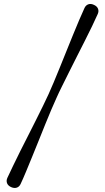

<svg xmlns="http://www.w3.org/2000/svg" viewBox="-20 -787 523 960"><path d="M262.5 -297.5Q251 -273 236.8 -239.2Q222.5 -205.5 206.5 -166Q190.5 -126.5 174 -85.2Q157.5 -44 141 -3.8Q124.5 36.5 110 71.5Q95.5 106.5 83 133Q76.5 147 63.8 151.2Q51 155.5 35.5 148.5Q20 141.5 15.2 128.8Q10.5 116 17 102Q29 76 45.5 41.8Q62 7.5 81.2 -31Q100.5 -69.5 120.8 -109.2Q141 -149 160 -187Q179 -225 195.2 -258Q211.5 -291 222.5 -315.5Q234 -340.5 248.2 -374.5Q262.5 -408.5 278.5 -448Q294.5 -487.5 311.2 -529Q328 -570.5 344.2 -610.5Q360.5 -650.5 375.5 -685.8Q390.5 -721 402.5 -747Q409 -761 421.8 -765.5Q434.5 -770 450 -762.5Q465.5 -755.5 470.2 -743Q475 -730.5 468.5 -716.5Q457 -690 440.2 -655.5Q423.5 -621 404 -582.5Q384.5 -544 364.2 -504Q344 -464 325 -426Q306 -388 289.8 -355.2Q273.5 -322.5 262.5 -297.5Z"/></svg>

Font: Fraunces 24pt
Style: Regular
Weight: 400
Version: Version 1.000;[b76b70a41]